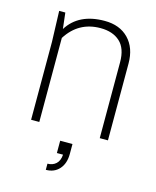

<svg xmlns="http://www.w3.org/2000/svg" viewBox="-113 -618 736 905"><g transform="rotate(15 255.0 -165.0)"><path d="M445 0H405V-370Q405 -438 370 -470Q335 -502 275 -502Q168 -502 110 -410V0H70V-380L65 -530H95L104 -452Q159 -540 285 -540Q359 -540 402 -495.5Q445 -451 445 -375ZM288 60V108Q288 155 263.5 182.5Q239 210 198 210V180Q223 180 239.5 165Q256 150 258 120H228V60Z"/></g></svg>

Font: Cooper Hewitt
Style: Light
Weight: 703
Designer: Village Type and Design LLC
Foundry: Cooper Hewitt Smithsonian Design Museum
Version: 1.000